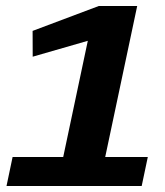

<svg xmlns="http://www.w3.org/2000/svg" viewBox="-20 -620 550 640"><path d="M22 -96.7H190.7L272.7 -484L89 -431L88.7 -517L309.3 -600H437.3L330.7 -96.7H472.7L452.3 0H1.7Z"/></svg>

Font: Epunda Sans Light
Style: Italic
Weight: 300
Italic angle: -12.0243°
Designer: Simon Atzbach
Foundry: typofactur
Version: Version 2.204